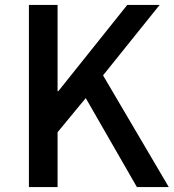

<svg xmlns="http://www.w3.org/2000/svg" viewBox="-20 -757 704 777"><path d="M97 0H213V-222L327 -360L534 0H663L397 -452L626 -737H495L216 -388H213V-737H97Z"/></svg>

Font: Noto Sans JP Medium
Style: Regular
Weight: 500
Designer: Ryoko NISHIZUKA 西塚涼子 (kana, bopomofo & ideographs); Paul D. Hunt (Latin, Greek & Cyrillic); Sandoll Communications 산돌커뮤니
Foundry: Adobe
Version: Version 2.004;hotconv 1.0.118;makeotfexe 2.5.65603